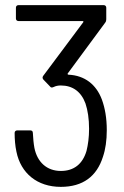

<svg xmlns="http://www.w3.org/2000/svg" viewBox="-20 -720 484 748"><path d="M377 -332C355 -391 310 -426 247 -429C244 -429 242 -432 244 -434L390 -632C393 -636 394 -640 394 -645V-690C394 -696 390 -700 384 -700H52C46 -700 42 -696 42 -690V-648C42 -642 46 -638 52 -638H302C305 -638 306 -635 304 -633L148 -424C145 -419 145 -415 149 -410L175 -383C177 -380 180 -379 182 -379C184 -379 186 -380 189 -381C197 -385 206 -387 217 -387C263 -387 296 -363 313 -317C322 -290 327 -257 327 -218C327 -185 323 -156 317 -132C302 -81 268 -54 217 -54C162 -54 125 -89 114 -144C111 -160 109 -182 108 -202C108 -209 104 -212 98 -212H47C41 -212 37 -208 37 -202C37 -178 39 -152 44 -129C61 -45 125 8 217 8C303 8 357 -33 381 -109C391 -138 396 -173 396 -213C396 -260 389 -299 377 -332Z"/></svg>

Font: Barlow Semi Condensed
Style: Regular
Weight: 400
Width: 4
Designer: Jeremy Tribby
Foundry: Tribby Type
Version: Version 1.422;hotconv 1.0.109;makeotfexe 2.5.65596